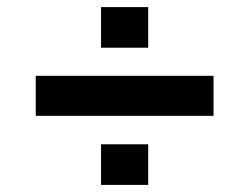

<svg xmlns="http://www.w3.org/2000/svg" viewBox="-20 -520 702 540"><path d="M80.5 -306.8H580.5V-194.2H80.5ZM264.2 -114.2H396.8V0H264.2ZM264.2 -500H396.8V-385.8H264.2Z"/></svg>

Font: Trafiko Sans Variable
Style: Regular
Weight: 400
Designer: Gumpita Rahayu / Trafiko
Foundry: Tokotype / Trafiko
Version: Version 0.001;FEAKit 1.0